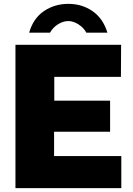

<svg xmlns="http://www.w3.org/2000/svg" viewBox="-20 -974 688 994"><path d="M60 -742H607L606 -576H261V-453H550V-292H260V-166H608V0H60ZM427 -805Q413 -831 386 -848Q359 -865 334 -865Q307 -865 280.5 -848.5Q254 -832 239 -805H131Q152 -879 207.5 -916.5Q263 -954 334 -954Q405 -954 459.5 -916Q514 -878 536 -805Z"/></svg>

Font: Morrison Black
Style: Regular
Weight: 900
Designer: Pablo Impallari, Rodrigo Fuenzalida (Modified by Dan O. Williams)
Version: Version 0.03;June 6, 2019;FontCreator 11.5.0.2425 64-bit; tt